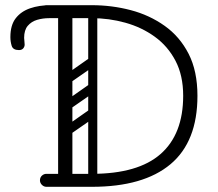

<svg xmlns="http://www.w3.org/2000/svg" viewBox="-20 -720 839 740"><path d="M254 -650H169Q145 -650 123 -643.5Q101 -637 87 -620.5Q73 -604 73 -574Q73 -570 74 -562Q75 -554 75 -548Q75 -540 69.5 -533.5Q64 -527 53 -527Q30 -527 25 -543.5Q20 -560 20 -577Q20 -623 40.5 -649.5Q61 -676 96 -688Q131 -700 174 -700H254ZM159 0Q149 0 141.5 -7.5Q134 -15 134 -25Q134 -36 141.5 -43Q149 -50 159 -50H334Q512 -50 599 -126.5Q686 -203 686 -351Q686 -429 656.5 -485.5Q627 -542 576.5 -578.5Q526 -615 463 -632.5Q400 -650 334 -650H160Q150 -650 142 -657.5Q134 -665 134 -675Q134 -686 141.5 -693Q149 -700 159 -700H334Q411 -700 483.5 -681Q556 -662 614.5 -620.5Q673 -579 707 -512.5Q741 -446 741 -351Q741 -174 637 -87Q533 0 334 0ZM231 0Q204 0 204 -26V-674Q204 -700 231 -700Q259 -700 259 -676V-28Q259 -16 252 -8Q245 0 231 0ZM337 -27Q320 -27 320 -44V-656Q320 -673 337 -673Q355 -673 355 -657V-45Q355 -27 337 -27ZM253 -204Q240 -195 230 -208Q219 -224 233 -233L327 -299Q340 -308 350 -295Q361 -280 348 -270ZM241 -77Q224 -77 224 -94V-616Q224 -633 241 -633Q259 -633 259 -617V-95Q259 -77 241 -77ZM253 -403Q240 -394 230 -407Q219 -423 233 -432L327 -498Q340 -507 350 -494Q361 -479 348 -469ZM253 -302Q240 -293 230 -306Q219 -322 233 -331L327 -397Q340 -406 350 -393Q361 -378 348 -368Z"/></svg>

Font: Agu Display Uzo
Style: Regular
Weight: 400
Designer: Oluwaseun Badejo
Version: Version 1.103